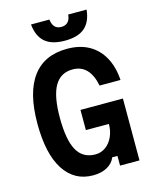

<svg xmlns="http://www.w3.org/2000/svg" viewBox="-148 -1127 996 1241"><g transform="rotate(-15 350.0 -507.0)"><path d="M319 16Q194 16 125 -90.5Q56 -197 56 -400Q56 -607 134.5 -712.5Q213 -818 366 -818Q450 -818 510.5 -784.5Q571 -751 606.5 -687.5Q642 -624 648 -534H508Q494 -606 458.5 -643Q423 -680 366 -680Q285 -680 245.5 -611.5Q206 -543 206 -400Q206 -251 245 -181Q284 -111 368 -111Q406 -111 436.5 -133Q467 -155 484.5 -193.5Q502 -232 502 -279H348V-414H632V0H502V-65H467Q452 -27 413 -5.5Q374 16 319 16ZM305 -1030Q309 -997 324.5 -980.5Q340 -964 368 -964Q396 -964 412 -980.5Q428 -997 431 -1030H554Q546 -950 501 -911Q456 -872 368 -872Q280 -872 235 -911Q190 -950 182 -1030Z"/></g></svg>

Font: Martian Mono SemiExpanded SemiBold
Style: Regular
Weight: 600
Monospace: yes
Version: Version 0.930